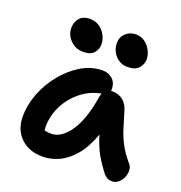

<svg xmlns="http://www.w3.org/2000/svg" viewBox="-135 -862 933 988"><g transform="rotate(20 331.5 -368.0)"><path d="M205 10Q130 10 84.5 -34Q39 -78 39 -151Q39 -214 64 -278Q89 -342 132.5 -395Q176 -448 231 -480.5Q286 -513 345 -513Q378 -513 400 -493Q422 -473 422 -436Q422 -432 421 -429Q426 -429 430 -429Q464 -429 488 -409Q512 -389 520 -358Q535 -308 548 -266.5Q561 -225 581 -187.5Q601 -150 636 -109Q648 -96 649 -76.5Q650 -57 642 -38Q634 -19 619 -6Q604 7 584 7Q567 7 556.5 0.5Q546 -6 538 -15Q507 -55 483.5 -95.5Q460 -136 442 -197Q414 -120 375.5 -75Q337 -30 293 -10Q249 10 205 10ZM168 -141Q168 -130 169 -121Q184 -116 207 -116Q262 -116 308.5 -184Q355 -252 375 -382Q377 -391 380 -399Q317 -387 269 -347.5Q221 -308 194.5 -254Q168 -200 168 -141ZM457 -573Q419 -573 392 -601.5Q365 -630 365 -672Q365 -704 388 -725Q411 -746 443 -746Q472 -746 493.5 -729.5Q515 -713 526.5 -689.5Q538 -666 538 -643Q538 -618 519.5 -595.5Q501 -573 457 -573ZM216 -568Q175 -568 146.5 -597Q118 -626 118 -663Q118 -698 138 -719Q158 -740 192 -740Q224 -740 246.5 -724Q269 -708 281 -684Q293 -660 293 -636Q293 -609 275 -588.5Q257 -568 216 -568Z"/></g></svg>

Font: Shantell Sans Normal
Style: Regular
Weight: 600
Designer: Stephen Nixon, Anya Danilova, Shantell Martin
Foundry: Arrow Type
Version: Version 1.009;[a7da0bfa3]